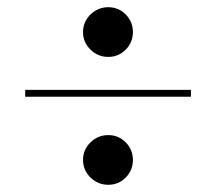

<svg xmlns="http://www.w3.org/2000/svg" viewBox="-20 -644 600 533"><path d="M280.5 -486Q252 -486 231.2 -506.2Q210.5 -526.5 210.5 -555Q210.5 -583.5 231.2 -603.8Q252 -624 280.5 -624Q309 -624 329 -603.8Q349 -583.5 349 -555Q349 -526.5 329 -506.2Q309 -486 280.5 -486ZM50 -375.5V-394.5H510V-375.5ZM280.5 -131Q252 -131 231.2 -151.2Q210.5 -171.5 210.5 -200Q210.5 -228.5 231.2 -248.8Q252 -269 280.5 -269Q309 -269 329 -248.8Q349 -228.5 349 -200Q349 -171.5 329 -151.2Q309 -131 280.5 -131Z"/></svg>

Font: Bodoni Moda SemiBold
Style: Regular
Weight: 600
Designer: Owen Earl
Foundry: indestructible type
Version: Version 2.005; ttfautohint (v1.8.4.7-5d5b)